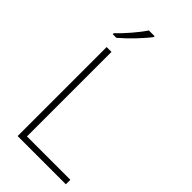

<svg xmlns="http://www.w3.org/2000/svg" viewBox="-289 -1019 1089 1089"><g transform="rotate(45 255.0 -475.0)"><path d="M251 -943V-950H205C177 -907 117 -837 75 -798V-790H104C155 -833 218 -899 251 -943ZM102 0H489V-36H141V-714H102Z"/></g></svg>

Font: Noto Sans Canadian Aboriginal ExtraLight
Style: Regular
Weight: 200
Designer: Monotype Design Team, Typotheque's Kevin King
Foundry: Monotype Imaging Inc.
Version: Version 2.004